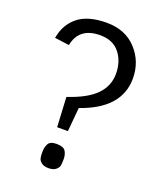

<svg xmlns="http://www.w3.org/2000/svg" viewBox="-140 -829 760 922"><g transform="rotate(20 240.0 -368.0)"><path d="M174 -94Q182 -115 217.5 -115Q253 -115 263.5 -98Q274 -81 274 -58Q274 -35 271.5 -23.5Q269 -12 256 -2Q243 8 219.5 8Q196 8 183.5 -2Q171 -12 168.5 -23.5Q166 -35 166 -50.5Q166 -66 167.5 -75Q169 -84 174 -94ZM454 -535Q454 -381 258 -313L247 -191H192L184 -343Q281 -375 325.5 -420.5Q370 -466 370 -528.5Q370 -591 336 -634Q302 -677 236 -677Q129 -677 110 -581L36 -591Q48 -662 99 -703Q150 -744 245.5 -744Q341 -744 397.5 -682.5Q454 -621 454 -535Z"/></g></svg>

Font: Sintony
Style: Regular
Weight: 400
Version: Version 001.001